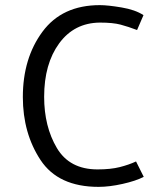

<svg xmlns="http://www.w3.org/2000/svg" viewBox="-20 -714 638 748"><path d="M514 -597Q480 -610 450 -618Q420 -626 369 -626Q269 -625 210.5 -545Q152 -465 152 -337Q152 -221 201.5 -137.5Q251 -54 360 -54Q411 -54 446.5 -63Q482 -72 510 -85L540 -25Q509 -9 457.5 2.5Q406 14 364 14Q207 14 138 -90.5Q69 -195 69 -336Q69 -487 145.5 -590.5Q222 -694 369 -694Q400 -694 453.5 -685Q507 -676 539 -655Z"/></svg>

Font: Palanquin
Style: Regular
Weight: 400
Designer: Pria Ravichandran
Version: Version 1.0.4